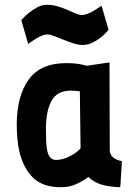

<svg xmlns="http://www.w3.org/2000/svg" viewBox="-20 -773 568 803"><path d="M434 -648Q419 -630 401 -616Q386 -604 366.5 -594.5Q347 -585 327 -585Q307 -585 286 -592Q265 -599 245 -607Q225 -615 207.5 -622Q190 -629 178 -629Q167 -629 153 -623Q139 -617 127 -609Q112 -600 98 -589L69 -689Q85 -707 103 -721Q118 -733 137 -743Q156 -753 176 -753Q199 -753 221 -746.5Q243 -740 262 -731.5Q281 -723 296.5 -716.5Q312 -710 323 -710Q333 -710 347 -715.5Q361 -721 374 -729Q389 -738 405 -749ZM439 -143Q441 -124 454.5 -113.5Q468 -103 490 -99L483 10Q431 8 400 -2.5Q369 -13 350 -33Q329 -17 300 -3.5Q271 10 235 10Q159 10 118.5 -29.5Q78 -69 61 -139Q55 -165 52.5 -195Q50 -225 50 -255Q51 -373 100.5 -441Q150 -509 257 -509Q286 -509 306 -506Q326 -503 343 -498L438 -512ZM215 -104Q229 -104 244.5 -108.5Q260 -113 274 -120.5Q288 -128 299.5 -136.5Q311 -145 317 -153L314 -391Q296 -394 276 -394Q220 -394 196.5 -353Q173 -312 172 -237Q172 -207 173 -182.5Q174 -158 178 -141Q186 -104 215 -104Z"/></svg>

Font: Panefresco 999wt
Style: Regular
Weight: 900
Version: Version 1.001